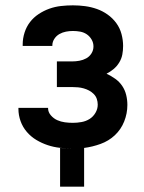

<svg xmlns="http://www.w3.org/2000/svg" viewBox="-20 -548 540 719"><path d="M205 151V6Q216 7 227 7.5Q238 8 249 8H251Q227 8 204 5.5Q181 3 158.5 -4.5Q136 -12 116 -24Q96 -36 80.5 -54Q65 -72 57 -94.5Q49 -117 49 -140V-144H160V-143Q160 -128 170.5 -116Q181 -104 194.5 -98Q208 -92 223 -90Q238 -88 253 -88Q269 -88 285.5 -91Q302 -94 315.5 -102.5Q329 -111 337.5 -125.5Q346 -140 346 -156Q346 -167 342.5 -177.5Q339 -188 331 -196Q323 -204 313.5 -209Q304 -214 293.5 -217Q283 -220 272 -221Q261 -222 250 -222H193V-318H250Q264 -318 277.5 -320.5Q291 -323 303 -329.5Q315 -336 322.5 -348Q330 -360 330 -374Q330 -388 323 -400Q316 -412 305 -419.5Q294 -427 280.5 -429.5Q267 -432 253 -432Q240 -432 227 -429.5Q214 -427 202.5 -420.5Q191 -414 183.5 -402.5Q176 -391 176 -378V-376H65V-382Q65 -404 72 -426Q79 -448 92.5 -465.5Q106 -483 125 -495.5Q144 -508 165 -515.5Q186 -523 208.5 -525.5Q231 -528 253 -528Q276 -528 298.5 -525Q321 -522 342.5 -514.5Q364 -507 383 -493.5Q402 -480 415.5 -461.5Q429 -443 435 -420.5Q441 -398 441 -376Q441 -359 438 -343.5Q435 -328 426.5 -314Q418 -300 405.5 -289.5Q393 -279 379 -272Q396 -264 411.5 -253Q427 -242 437.5 -226.5Q448 -211 452.5 -192.5Q457 -174 457 -155Q457 -123 445 -93Q433 -63 410 -41.5Q387 -20 356.5 -9Q326 2 295 6V151Z"/></svg>

Font: Moesevka
Style: Bold
Weight: 700
Monospace: yes
Designer: Belleve Invis
Foundry: Belleve Invis
Version: Version 32.5.0; ttfautohint (v1.8.4)